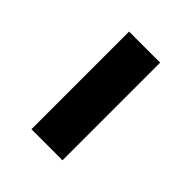

<svg xmlns="http://www.w3.org/2000/svg" viewBox="4 -518 472 472"><g transform="rotate(-45 240.0 -282.0)"><path d="M70 -228.5V-336.5H409.5V-228.5Z"/></g></svg>

Font: Encode Sans Semi Expanded SemiBold
Style: Regular
Weight: 600
Width: 6
Designer: Multiple Designers
Foundry: Impallari Type
Version: Version 3.000; ttfautohint (v1.8.3) -l 8 -r 50 -G 200 -x 14 